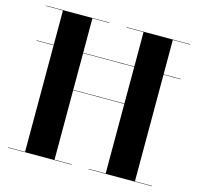

<svg xmlns="http://www.w3.org/2000/svg" viewBox="-108 -864 1009 979"><g transform="rotate(15 396.5 -375.0)"><path d="M17 -2V0H352V-2H262V-369H532V-2H442V0H777V-2H686.5V-564.5H776.5V-566.5H686.5V-748H777V-750H442V-748H532V-566.5H262V-748H352V-750H17V-748H106.5V-566.5H16V-564.5H106.5V-2ZM262 -371V-564.5H532V-371Z"/></g></svg>

Font: Bodoni* 96pt
Style: Bold
Weight: 700
Version: Version 2.3